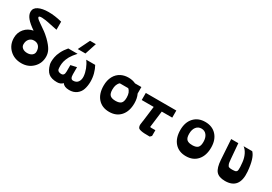

<svg xmlns="http://www.w3.org/2000/svg" viewBox="35 -1913 4251 3003"><g transform="rotate(30 2160.0 -412.0)"><path d="M499 -493Q575 -418 606.5 -360.5Q638 -303 638 -239Q638 -120 555.5 -39.5Q473 41 350 41Q221 41 137 -40.5Q53 -122 53 -247Q53 -343 111.5 -411.5Q170 -480 264 -497Q166 -563 120 -619Q74 -675 74 -730Q74 -798 143 -832.5Q212 -867 324 -867Q436 -867 567 -834V-688Q502 -701 453.5 -711Q405 -721 385 -725Q365 -729 347 -732Q309 -738 280.5 -738.5Q252 -739 239 -735Q226 -731 224 -724Q221 -711 236 -695.5Q251 -680 292 -651.5Q333 -623 340 -618Q352 -609 374 -594Q396 -579 409.5 -569.5Q423 -560 447.5 -539.5Q472 -519 499 -493ZM350 -143Q403 -143 435.5 -168.5Q468 -194 468 -234Q468 -296 436.5 -331.5Q405 -367 350 -367Q298 -367 265.5 -330.5Q233 -294 233 -234Q233 -194 265.5 -168.5Q298 -143 350 -143Z M1108 -801H1213L1145 -593H1006ZM1084 -23Q1048 19 981 19Q882 19 829 -23.5Q776 -66 750 -166Q745 -186 745 -217.5Q745 -249 753 -297Q761 -345 791.5 -406.5Q822 -468 873 -527H1041Q1012 -496 988.5 -465Q965 -434 950.5 -409Q936 -384 925.5 -356.5Q915 -329 910 -310.5Q905 -292 902.5 -269.5Q900 -247 900 -236.5Q900 -226 900.5 -209Q901 -192 901 -190Q901 -131 968 -126Q1000 -124 1015.5 -142Q1031 -160 1031 -201V-318L1138 -342V-214Q1138 -128 1188 -128Q1248 -128 1276 -168.5Q1304 -209 1299.5 -269Q1295 -329 1269.5 -395.5Q1244 -462 1204 -515H1366Q1397 -461 1416 -390Q1435 -319 1434 -245.5Q1433 -172 1412.5 -110Q1392 -48 1338.5 -8.5Q1285 31 1206 30Q1115 29 1084 -23Z M2165 -459Q2198 -390 2198 -301Q2198 -156 2123.5 -71.5Q2049 13 1920 13Q1791 13 1716.5 -71Q1642 -155 1642 -301Q1642 -398 1680 -469Q1718 -540 1788 -575V-576H1790Q1848 -604 1920 -604Q1992 -604 2050 -576H2165ZM2049 -317Q2049 -414 1995 -458H1844Q1791 -414 1791 -317Q1791 -242 1822 -214Q1853 -186 1920 -186Q1987 -186 2018 -214Q2049 -242 2049 -317Z M2822 -403H2633L2596 -106Q2598 -101 2617.5 -100.5Q2637 -100 2692 -101V3L2665 30Q2604 30 2569.5 28.5Q2535 27 2506 20.5Q2477 14 2465.5 6Q2454 -2 2447.5 -21.5Q2441 -41 2443 -62.5Q2445 -84 2451 -122Q2451 -124 2451.5 -127Q2452 -130 2453 -132L2487 -403H2271V-531H2822Z M3028 -301Q3028 -440 3103.5 -522Q3179 -604 3306 -604Q3433 -604 3508.5 -522Q3584 -440 3584 -301Q3584 -156 3509.5 -71.5Q3435 13 3306 13Q3177 13 3102.5 -71Q3028 -155 3028 -301ZM3435 -317Q3435 -394 3400 -439Q3365 -484 3306 -484Q3247 -484 3212 -439Q3177 -394 3177 -317Q3177 -242 3208 -214Q3239 -186 3306 -186Q3373 -186 3404 -214Q3435 -242 3435 -317Z M3811 -214 3788 -574H3917L3940 -299Q3943 -265 3946 -243.5Q3949 -222 3956 -206.5Q3963 -191 3968.5 -183.5Q3974 -176 3989 -172Q4004 -168 4015 -167.5Q4026 -167 4051 -167Q4077 -167 4090.5 -170.5Q4104 -174 4115 -183Q4126 -192 4128 -214Q4130 -236 4129 -266.5Q4128 -297 4122 -351Q4114 -423 4085 -482.5Q4056 -542 4012 -574H4168Q4245 -498 4265 -260Q4289 43 4030 43Q3918 43 3869 -14.5Q3820 -72 3811 -214Z"/></g></svg>

Font: OpenDyslexic
Style: Bold
Weight: 800
Designer: Abbie Gonzalez
Version: Version 0.920;hotconv 1.0.109;makeotfexe 2.5.65596